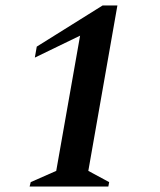

<svg xmlns="http://www.w3.org/2000/svg" viewBox="-20 -680 583 700"><path d="M88 0 92 -16 185 -57 272 -550 107 -470 114 -510 354 -660H408L302 -57L378 -16L375 0Z"/></svg>

Font: Spectral SemiBold
Style: Italic
Weight: 600
Italic angle: -10°
Designer: Jean-Baptiste Levee
Foundry: Production Type
Version: Version 2.001